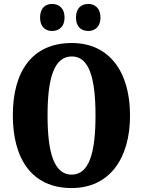

<svg xmlns="http://www.w3.org/2000/svg" viewBox="-20 -943 724 973"><path d="M428 -786C457 -786 489 -804 489 -854C489 -905 457 -923 428 -923C395 -923 365 -905 365 -854C365 -804 395 -786 428 -786ZM244 -786C275 -786 307 -804 307 -854C307 -905 275 -923 244 -923C213 -923 183 -905 183 -854C183 -804 213 -786 244 -786ZM343 10C533 10 639 -137 639 -358C639 -580 533 -725 344 -725C142 -725 45 -580 45 -359C45 -137 142 10 343 10ZM343 -58C254 -58 221 -169 221 -358C221 -547 254 -657 344 -657C432 -657 464 -547 464 -358C464 -169 432 -58 343 -58Z"/></svg>

Font: Noto Serif Hebrew ExtraCondensed Black
Style: Regular
Weight: 900
Width: 2
Designer: Monotype Design Team
Foundry: Monotype Imaging Inc.
Version: Version 2.004